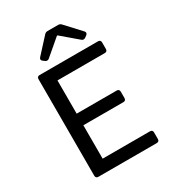

<svg xmlns="http://www.w3.org/2000/svg" viewBox="-193 -914 921 1021"><g transform="rotate(-30 267.5 -403.5)"><path d="M241.2 -797.9 156.2 -705.1C149.4 -697.3 150.4 -689.5 158.2 -683.6L169.9 -674.8C176.8 -669.9 185.5 -669.9 192.4 -675.8L291 -759.8H294.9L393.6 -675.8C400.4 -669.9 409.2 -670.9 416 -675.8L426.8 -683.6C435.5 -690.4 436.5 -698.2 429.7 -706.1L344.7 -797.9C339.8 -803.7 333 -806.6 325.2 -806.6H260.7C252.9 -806.6 246.1 -803.7 241.2 -797.9ZM90.8 -609.4V-15.6C90.8 -5.9 96.7 0 106.4 0H465.8C475.6 0 481.4 -5.9 481.4 -15.6V-56.6C481.4 -66.4 475.6 -72.3 465.8 -72.3H174.8V-277.3H420.9C430.7 -277.3 436.5 -283.2 436.5 -293V-333C436.5 -342.8 430.7 -348.6 420.9 -348.6H174.8V-552.7H465.8C475.6 -552.7 481.4 -558.6 481.4 -568.4V-609.4C481.4 -619.1 475.6 -625 465.8 -625H106.4C96.7 -625 90.8 -619.1 90.8 -609.4Z"/></g></svg>

Font: Ed Sans Neue
Style: Regular
Weight: 400
Designer: Stephen Hutchings
Version: Version 1.004;PS 001.004;hotconv 1.0.88;makeotf.lib2.5.64775